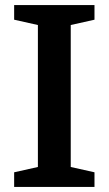

<svg xmlns="http://www.w3.org/2000/svg" viewBox="-20 -740 430 760"><path d="M354 -662V-720H36V-662L130 -641V-79L36 -58V0H354V-58L260 -79V-641Z"/></svg>

Font: Domine
Style: Bold
Weight: 700
Designer: Pablo Impallari, Rodrigo Fuenzalida, Brenda Gallo
Foundry: Pablo Impallari, Rodrigo Fuenzalida, Brenda Gallo
Version: Version 2.000